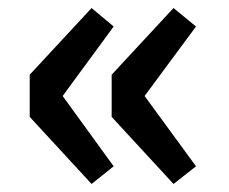

<svg xmlns="http://www.w3.org/2000/svg" viewBox="-20 -525 569 478"><path d="M208 -67 263 -111 136 -286 263 -459 208 -505 54 -339V-234ZM412 -67 468 -111 340 -286 468 -459 412 -505 258 -339V-234Z"/></svg>

Font: Noto Sans Mono CJK JP Bold
Style: Regular
Weight: 700
Designer: Ryoko NISHIZUKA (kana & ideographs); Paul D. Hunt (Latin, Greek & Cyrillic); Wenlong ZHANG (bopomofo); Sandoll Communica
Foundry: Adobe Systems Incorporated
Version: Version 1.004;PS 1.004;hotconv 1.0.82;makeotf.lib2.5.63406